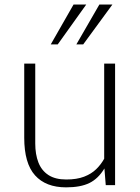

<svg xmlns="http://www.w3.org/2000/svg" viewBox="-20 -805 611 835"><path d="M267.6 9.8Q179.2 9.8 132.3 -42.5Q85.4 -94.7 85.4 -206.1V-528.3H133.3V-181.2Q133.3 -133.8 147 -98.6Q160.6 -63.5 190.4 -43.9Q220.2 -24.4 268.1 -24.4Q314 -24.4 345.7 -36.6Q377.4 -48.8 398.4 -69.3Q419.4 -89.8 433.1 -114.7V-528.3H480.5V0H439.9L434.1 -72.3Q407.2 -27.8 368.7 -9Q330.1 9.8 267.6 9.8ZM312 -611.8 412.1 -785.2H468.8L341.8 -611.8ZM200.7 -611.8 299.8 -785.2H355L231 -611.8Z"/></svg>

Font: Comme Thin
Style: Regular
Weight: 250
Version: Version 1.000;gftools[0.9.27]